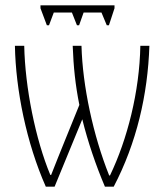

<svg xmlns="http://www.w3.org/2000/svg" viewBox="-20 -701 617 721"><path d="M410 -681H132V-670L156 -606H164L182 -654H250L269 -606H277L294 -654H361L381 -606H389L410 -670ZM541 -529H507C504 -357 458 -177 393 -42H390C330 -192 290 -378 286 -529H253C256 -449 263 -382 278 -307L224 -174C208 -135 189 -87 172 -44H169C113 -178 74 -374 71 -529H36C39 -364 79 -165 152 0H185L289 -253C310 -168 340 -80 374 0H407C493 -164 535 -346 541 -529Z"/></svg>

Font: Noto Sans ExtraCondensed ExtraLight
Style: Regular
Weight: 200
Width: 2
Designer: Monotype Design Team
Foundry: Monotype Imaging Inc.
Version: Version 2.013